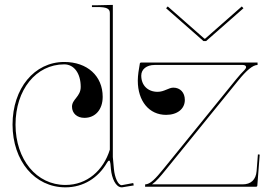

<svg xmlns="http://www.w3.org/2000/svg" viewBox="-20 -782 1132 804"><path d="M365 -760V-752.5H387.5C426 -752.5 440 -746 440 -727.5V-155.5C413 -68 344.5 -7.5 254 -7.5C133 -7.5 45.5 -113.5 45 -260C45 -406.5 131 -512.5 249 -512.5C290.5 -512.5 318 -474.5 318 -418C318 -377.5 281.5 -366.5 281.5 -335.5C281.5 -307.5 302.5 -288.5 333.5 -288.5C379.5 -288.5 410 -323.5 410 -376.5C410 -464 345.5 -522.5 249 -522.5C124 -522.5 32.5 -412 32.5 -260C33 -108 125.5 2.5 254 2.5C329.5 2.5 391 -37.5 427 -99C431 -106 434 -109.5 437 -109.5C440 -109.5 441.5 -104.5 442.5 -96L444.5 -73.5C448 -36.5 464 2.5 490 2.5H491L540 -5.5L538 -15.5L489.5 -6.5C474.5 -7 460.5 -37.5 457 -74.5L452.5 -124.5V-761.5L387.5 -760ZM682.5 -755 675.5 -747.5 832 -610H843L999.5 -747.5L992.5 -755L839 -620H836ZM570.5 -520C567.5 -520 565.5 -517.5 565.5 -515.5C561.5 -493 557 -466.5 557 -444.5C557 -358.5 604.5 -301 675.5 -301C722.5 -301 754 -326 754 -363.5C754 -394.5 734.5 -415 706 -415C686 -415 668 -397.5 640 -397.5C599 -397.5 571.5 -424.5 571.5 -465.5C571.5 -492 594 -510 627.5 -510H996.5C1005 -510 1010.5 -506.5 1010.5 -501C1010.5 -497.5 1008 -493 1003.5 -488.5C993 -478 981.5 -465.5 969 -450L665.5 -76C631.5 -34 609 -10 588 -10L587.5 0H1052.5C1054.5 0 1057.5 -1.5 1057.5 -4.5L1067.5 -134.5L1060 -135.5L1054.5 -65.5C1051.5 -29 1030.5 -10 996 -10H616.5C634.5 -22.5 652 -43.5 673.5 -70L977 -444C1012 -487.5 1039 -510 1058.5 -510V-520Z"/></svg>

Font: ZnikomitNo24
Style: Regular
Weight: 500
Designer: gluk
Foundry: gluk
Version: Version 0.55